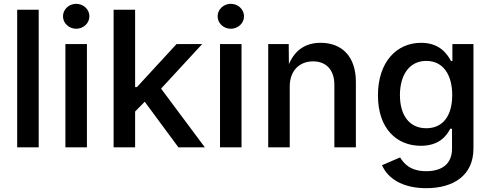

<svg xmlns="http://www.w3.org/2000/svg" viewBox="-20 -779 2594 1015"><path d="M184.6 -727.5H70.8V0H184.6Z M325.7 0H439.5V-545.9H325.7ZM382.8 -627C420.9 -627 452.6 -656.2 452.6 -692.9C452.6 -729.5 420.9 -758.8 382.8 -758.8C344.7 -758.8 313 -729.5 313 -692.9C313 -656.2 344.7 -627 382.8 -627Z M580.6 0H694.3V-189.5L745.1 -241.2L923.3 0H1063L831.5 -310.5L1048.8 -545.9H913.1L704.1 -318.8H694.3V-727.5H580.6Z M1143.1 0H1256.8V-545.9H1143.1ZM1200.2 -627C1238.3 -627 1270 -656.2 1270 -692.9C1270 -729.5 1238.3 -758.8 1200.2 -758.8C1162.1 -758.8 1130.4 -729.5 1130.4 -692.9C1130.4 -656.2 1162.1 -627 1200.2 -627Z M1511.7 -322.3C1511.7 -406.2 1564 -454.6 1635.3 -454.6C1705.1 -454.6 1747.6 -408.2 1747.6 -331.5V0H1861.3V-346.7C1861.3 -480.5 1787.1 -552.7 1675.3 -552.7C1597.7 -552.7 1540.5 -517.1 1507.3 -439.9L1506.3 -545.9H1397.9V0H1511.7Z M2233.4 215.8C2375.5 215.8 2482.9 149.9 2482.9 5.9V-545.9H2371.6V-456.5H2364.3C2344.7 -492.2 2305.7 -552.7 2206.1 -552.7C2076.2 -552.7 1978 -450.7 1978 -274.9C1978 -99.1 2077.1 -8.3 2204.6 -8.3C2302.7 -8.3 2340.8 -61.5 2360.4 -98.6H2369.6V6.8C2369.6 88.9 2314.5 126 2233.4 126C2147.9 126 2114.3 84.5 2095.2 53.2L1999.5 94.2C2028.8 162.6 2105.5 215.8 2233.4 215.8ZM2233.4 -101.1C2142.6 -101.1 2094.2 -171.4 2094.2 -276.4C2094.2 -378.4 2141.1 -457 2233.4 -457C2322.8 -457 2370.6 -383.8 2370.6 -276.4C2370.6 -166.5 2321.3 -101.1 2233.4 -101.1Z"/></svg>

Font: Raveo Medium
Style: Regular
Weight: 500
Designer: Jakub Foglar, Rasmus Andersson (Inter)
Foundry: Jakubfoglar.com
Version: Version 1.100;Glyphs 3.2.3 (3260)